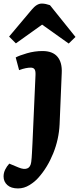

<svg xmlns="http://www.w3.org/2000/svg" viewBox="-75 -825 443 1076"><path d="M259 -128Q255 -44 223 35Q191 114 140 171Q121 193 90.5 212Q60 231 26 231Q-13 231 -34 212Q-55 193 -55 164Q-55 144 -46 125.5Q-37 107 -23 92L30 114Q59 126 77.5 119Q96 112 100 83Q103 59 104 34.5Q105 10 107 -23L124 -405Q125 -428 118.5 -437Q112 -446 97 -446Q85 -446 69.5 -443Q54 -440 32 -432L13 -503Q33 -514 76 -526.5Q119 -539 163 -539Q220 -539 247 -507Q274 -475 271 -416ZM348 -618 310 -581 161 -687 14 -582 -24 -620 103 -771Q131 -805 159 -805Q171 -805 182 -802.5Q193 -800 205 -796Z"/></svg>

Font: Literata 7pt
Style: Bold Italic
Weight: 700
Italic angle: -2°
Designer: Latin by Veronika Burian and Jose Scaglione. Greek by Irene Vlachou. Cyrillic by Vera Evstafieva
Foundry: TypeTogether
Version: Version 3.002